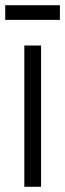

<svg xmlns="http://www.w3.org/2000/svg" viewBox="-20 -714 250 734"><path d="M137 -540V0H73V-540ZM209 -694V-638H0V-694Z"/></svg>

Font: Pathway Extreme Condensed ExtraLight
Style: Regular
Weight: 250
Width: 3
Version: Version 1.001;gftools[0.9.26]